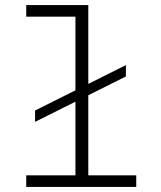

<svg xmlns="http://www.w3.org/2000/svg" viewBox="-20 -741 640 761"><path d="M279 0V-675H84V-721H330V0ZM84 0V-46H520V0ZM119 -258V-303L479 -483V-438Z"/></svg>

Font: Chivo Mono Thin
Style: Regular
Weight: 250
Designer: Hector Gatti
Foundry: Omnibus-Type
Version: Version 1.008